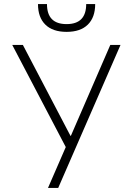

<svg xmlns="http://www.w3.org/2000/svg" viewBox="-20 -920 650 940"><path d="M302 -200 40 -700H92L325 -255H327L520 -700H570L265 0H215ZM306 -764Q238 -764 202 -799.5Q166 -835 166 -900H210Q210 -802 306 -802Q402 -802 402 -900H446Q446 -835 410 -799.5Q374 -764 306 -764Z"/></svg>

Font: PT Root UI Light
Style: Regular
Weight: 300
Designer: Vitaly Kuzmin
Foundry: ParaType Ltd.
Version: Version 2.000G